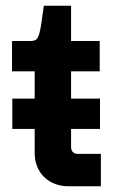

<svg xmlns="http://www.w3.org/2000/svg" viewBox="-20 -650 403 670"><path d="M219 0H332V-113H251C237 -113 228 -122 228 -137V-200H329V-306H228V-401H328V-507H228V-630H133L124 -567C116 -514 109 -507 86 -507H22V-401H101V-306H23V-200H101V-116C101 -47 150 0 219 0Z"/></svg>

Font: Finlandica SemiBold
Style: Regular
Weight: 600
Designer: Niklas Ekholm, Juho Hiilivirta, Jaakko Suomalainen
Foundry: Helsinki Type Studio
Version: Version 2.000;Glyphs 3.2 (3202)